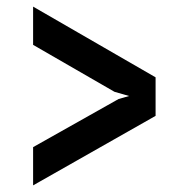

<svg xmlns="http://www.w3.org/2000/svg" viewBox="-20 -540 570 580"><path d="M80 -520V-404.5L325.8 -262.7L370 -250L338.2 -240.9L80 -95.5V20L450 -190V-306.4Z"/></svg>

Font: Abibas
Style: Medium
Weight: 500
Version: Version 0.3